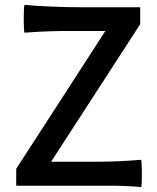

<svg xmlns="http://www.w3.org/2000/svg" viewBox="-20 -767 647 793"><path d="M231 -354 47 -70V0H305H434C477 0 531 2 563 6C567 0 567 -99 563 -107C501 -102 439 -99 377 -99H191L559 -667V-737H320C239 -737 140 -741 81 -747C77 -737 77 -639 81 -632C136 -636 191 -639 248 -639H415Z"/></svg>

Font: GenSekiGothic2 TW M
Style: Regular
Weight: 500
Version: Version 2.100;PS 2.1;hotconv 16.6.51;makeotf.lib2.5.65220 DE